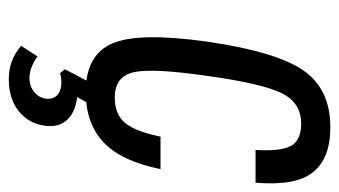

<svg xmlns="http://www.w3.org/2000/svg" viewBox="-188 -401 775 439"><g transform="rotate(90 199.5 -181.5)"><path d="M153.7 -269.1Q171.3 -395 193.4 -438.8Q215.4 -482.6 262.6 -482.6Q300.4 -482.6 313.4 -459.7Q326.3 -436.9 322.9 -378.3H397.7Q405.6 -469.9 373.9 -509.6Q342.3 -549.3 271.1 -549.3Q183.6 -549.3 140.9 -487.5Q98.3 -425.7 75.3 -268.3Q53 -110.4 79.6 -50.2Q106.1 10 190 10Q261.6 10 305 -30.4Q348.4 -70.9 366.7 -161H292.4Q280.4 -102.6 260.6 -79.5Q240.9 -56.4 203 -56.4Q154.9 -56.4 145.1 -99.7Q135.4 -143 153.7 -269.1ZM147.4 68.9Q151.7 67.3 157.2 66.5Q162.7 65.7 168.7 65.7Q187.4 65.7 197.4 75.1Q207.4 84.4 205.7 101.1Q203 117.7 189.8 128.2Q176.6 138.7 158.6 138.7Q147 138.7 134.4 134.1Q121.9 129.4 108.9 120.4L84.7 157.6Q101.7 172 120.1 178.9Q138.6 185.9 161.1 185.9Q205.1 185.9 233.6 163.6Q262 141.4 267.3 104.7Q272 72.7 254.9 53.4Q237.9 34 202 29.6L225 -12.3H175.1L138.3 57.6Z"/></g></svg>

Font: Secuela ExtLt
Style: Italic
Weight: 200
Italic angle: -8°
Designer: Fernando Haro
Foundry: deFharo
Version: Version 1.704